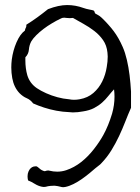

<svg xmlns="http://www.w3.org/2000/svg" viewBox="-20 -700 562 772"><path d="M506.8 -266.6Q495.1 -240.2 483.9 -211.4Q472.7 -182.6 459 -153.3Q445.3 -124 428.2 -96.2Q411.1 -68.4 388.7 -44.9Q382.8 -38.1 377 -34.2Q371.1 -30.3 363.3 -23.4Q354.5 -15.6 340.3 -3.9Q326.2 7.8 309.6 19.5Q293 31.2 275.4 40Q257.8 48.8 242.2 51.8Q238.3 52.7 234.4 52.7Q228.5 52.7 222.7 50.8Q211.9 47.9 201.2 46.9H194.3Q183.6 46.9 172.9 48.8Q163.1 51.8 156.2 51.8Q152.3 51.8 148.4 50.8Q133.8 47.9 119.6 39.1Q105.5 30.3 92.8 25.4Q90.8 16.6 90.8 8.8Q90.8 -2 94.7 -10.7Q101.6 -26.4 115.2 -30.3Q119.1 -31.2 122.1 -31.2H127Q130.9 -29.3 134.8 -25.9Q138.7 -22.5 143.1 -19Q147.5 -15.6 155.3 -12.7Q157.2 -11.7 159.2 -11.7Q162.1 -11.7 167 -13.7Q170.9 -14.6 173.8 -14.6Q176.8 -14.6 178.7 -13.7Q194.3 -9.8 210 -9.8Q228.5 -9.8 246.1 -15.6Q278.3 -26.4 306.2 -48.3Q334 -70.3 356.9 -99.6Q379.9 -128.9 395.5 -157.2Q416 -194.3 430.7 -243.2Q440.4 -277.3 440.4 -311.5Q440.4 -326.2 438.5 -340.8Q426.8 -328.1 415.5 -314Q404.3 -299.8 390.6 -287.6Q377 -275.4 358.4 -265.6Q339.8 -255.9 313.5 -252Q293 -248 272.5 -248Q265.6 -248 259.8 -249Q232.4 -250 206.5 -254.9Q180.7 -259.8 156.7 -267.6Q132.8 -275.4 113.3 -284.2Q102.5 -298.8 87.4 -305.2Q72.3 -311.5 58.6 -325.2Q36.1 -348.6 29.3 -385.7Q25.4 -407.2 25.4 -428.7Q25.4 -444.3 27.3 -460Q32.2 -497.1 46.4 -529.8Q60.5 -562.5 80.1 -577.1Q81.1 -584 84 -588.9Q85.9 -591.8 85.9 -596.7V-600.6Q109.4 -615.2 130.9 -630.9Q152.3 -646.5 172.9 -663.1Q215.8 -679.7 250 -679.7Q283.2 -679.7 315.4 -668Q326.2 -664.1 339.8 -661.6Q353.5 -659.2 357.4 -657.2Q359.4 -655.3 360.4 -651.4Q361.3 -647.5 363.3 -645.5Q371.1 -640.6 375.5 -638.7Q379.9 -636.7 389.6 -627.9Q416 -602.5 436.5 -575.7Q457 -548.8 473.6 -510.7Q483.4 -488.3 490.2 -459Q497.1 -429.7 501 -397.5Q504.9 -365.2 506.8 -332ZM412.1 -488.3Q409.2 -517.6 394.5 -538.6Q379.9 -559.6 358.9 -575.7Q337.9 -591.8 314.9 -604.5Q292 -617.2 273.4 -627.9Q267.6 -627 260.7 -627Q253.9 -627 247.1 -627.9Q242.2 -628.9 238.3 -628.9Q229.5 -628.9 223.6 -625Q207 -617.2 189 -606.4Q170.9 -595.7 154.8 -583.5Q138.7 -571.3 125.5 -558.1Q112.3 -544.9 105.5 -533.2Q97.7 -518.6 96.2 -500.5Q94.7 -482.4 82 -469.7V-457Q82 -424.8 89.8 -397.5Q99.6 -365.2 127.9 -345.7Q143.6 -335 165.5 -325.2Q187.5 -315.4 210.9 -309.1Q234.4 -302.7 257.8 -300.8Q267.6 -298.8 277.3 -298.8Q289.1 -298.8 299.8 -300.8Q333 -306.6 355.5 -326.2Q377.9 -345.7 391.1 -372.6Q404.3 -399.4 409.2 -430.7Q413.1 -452.1 413.1 -472.7Q413.1 -480.5 412.1 -488.3Z"/></svg>

Font: Crafty Girls
Style: Regular
Weight: 400
Designer: Crystal Kluge
Foundry: Font Diner, Inc DBA Tart Workshop
Version: Version 1.001